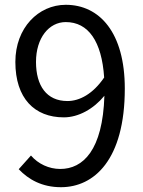

<svg xmlns="http://www.w3.org/2000/svg" viewBox="-20 -767 595 800"><path d="M234 13C372 13 500 -101 500 -398C500 -631 395 -747 254 -747C140 -747 44 -651 44 -509C44 -357 124 -278 246 -278C307 -278 370 -313 415 -368C408 -141 326 -63 231 -63C184 -63 139 -84 109 -119L58 -62C99 -19 155 13 234 13ZM130 -509C130 -609 184 -675 254 -675C348 -675 404 -595 414 -444C367 -375 311 -346 261 -346C174 -346 130 -410 130 -509Z"/></svg>

Font: Noto Sans JP
Style: Regular
Weight: 400
Designer: Ryoko NISHIZUKA  (kana, bopomofo & ideographs); Paul D. Hunt (Latin, Greek & Cyrillic); Sandoll Communications , Soo-you
Foundry: Adobe
Version: Version 2.002;hotconv 1.0.116;makeotfexe 2.5.65601